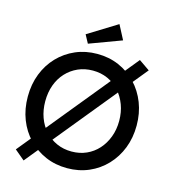

<svg xmlns="http://www.w3.org/2000/svg" viewBox="-135 -1028 1039 1169"><g transform="rotate(15 385.0 -443.5)"><path d="M123 33 60 -20 649 -741 717 -694ZM47 -350Q47 -428 72.5 -493.5Q98 -559 144.5 -607.5Q191 -656 253.5 -683Q316 -710 390 -710Q464 -710 526.5 -683Q589 -656 635.5 -607Q682 -558 707.5 -492.5Q733 -427 733 -350Q733 -273 707.5 -207.5Q682 -142 635.5 -93Q589 -44 526.5 -17Q464 10 390 10Q316 10 253.5 -17Q191 -44 144.5 -92.5Q98 -141 72.5 -206.5Q47 -272 47 -350ZM623 -350Q623 -405 605.5 -451.5Q588 -498 557 -532.5Q526 -567 483.5 -586Q441 -605 390 -605Q339 -605 296.5 -586Q254 -567 222.5 -533Q191 -499 174 -452.5Q157 -406 157 -350Q157 -295 174 -248Q191 -201 222.5 -167Q254 -133 296.5 -114Q339 -95 390 -95Q441 -95 483.5 -114Q526 -133 557 -167.5Q588 -202 605.5 -248.5Q623 -295 623 -350ZM317 -755 289 -807 472 -920 519 -830Z"/></g></svg>

Font: Mach
Style: Regular
Weight: 400
Version: Version 1.002